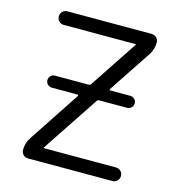

<svg xmlns="http://www.w3.org/2000/svg" viewBox="-108 -849 862 921"><g transform="rotate(15 323.0 -388.0)"><path d="M136.7 -379.9Q124 -379.9 115.2 -388.7Q106.4 -397.5 106.4 -409.7Q106.4 -421.9 115.2 -430.7Q124 -439.5 136.7 -439.5H302.7Q310.5 -439.5 314.5 -445.3L471.7 -682.6Q472.7 -683.6 472.7 -684.6Q472.7 -685.5 471.7 -685.5H113.3Q99.6 -685.5 89.8 -695.3Q80.1 -705.1 80.1 -719.2Q80.1 -733.4 89.8 -743.2Q99.6 -752.9 113.3 -752.9H533.2Q546.9 -752.9 556.6 -743.2Q566.4 -733.4 566.4 -718.8Q566.4 -685.5 547.9 -657.2L407.2 -445.3Q406.2 -443.4 407.2 -441.4Q408.2 -439.5 410.2 -439.5H509.8Q522.5 -439.5 531.2 -430.7Q540 -421.9 540 -409.7Q540 -397.5 531.2 -388.7Q522.5 -379.9 509.8 -379.9H371.1Q364.3 -379.9 360.4 -374L173.8 -92.8Q172.9 -91.8 172.9 -90.8Q172.9 -89.8 173.8 -89.8H533.2Q546.9 -89.8 556.6 -80.1Q566.4 -70.3 566.4 -56.2Q566.4 -42 556.6 -32.2Q546.9 -22.5 533.2 -22.5H113.3Q99.6 -22.5 89.8 -32.2Q80.1 -42 80.1 -56.6Q80.1 -89.8 98.6 -118.2L267.6 -374Q268.6 -376 267.6 -377.9Q266.6 -379.9 263.7 -379.9Z"/></g></svg>

Font: Gen Jyuu Gothic P Normal
Style: Regular
Weight: 300
Designer: [Source Han Sans]
Ryoko NISHIZUKA  (kana & ideographs); Paul D. Hunt (Latin, Greek & Cyrillic); Wenlong ZHANG  (bopomofo
Version: Version 1.002.20150607